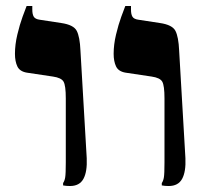

<svg xmlns="http://www.w3.org/2000/svg" viewBox="-20 -618 700 642"><path d="M544 4Q538 4 532 3.5Q526 3 521 2V-6Q526 -13 528 -25Q530 -37 530 -75V-289Q530 -332 522.5 -345Q515 -358 487 -362L400 -375Q376 -379 368 -396Q360 -413 360 -438Q360 -469 368 -502.5Q376 -536 385.5 -562Q395 -588 399 -598H418V-586Q418 -570 423 -562Q428 -554 443 -552L515 -541Q556 -535 566.5 -515Q577 -495 579 -449L600 -89Q602 -44 589 -20Q576 4 544 4ZM214 4Q208 4 202 3.5Q196 3 191 2V-6Q196 -13 198 -25Q200 -37 200 -75V-289Q200 -332 192.5 -345Q185 -358 157 -362L70 -375Q46 -379 38 -396Q30 -413 30 -438Q30 -469 38 -502.5Q46 -536 55.5 -562Q65 -588 69 -598H88V-586Q88 -570 93 -562Q98 -554 113 -552L185 -541Q226 -535 236.5 -515Q247 -495 249 -449L270 -89Q272 -44 259 -20Q246 4 214 4Z"/></svg>

Font: Frank Ruhl Libre Black
Style: Regular
Weight: 900
Designer: Yanek Iontef
Foundry: Fontef
Version: Version 6.004